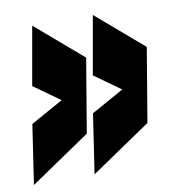

<svg xmlns="http://www.w3.org/2000/svg" viewBox="-97 -597 596 658"><g transform="rotate(-10 200.5 -268.5)"><path d="M0 -206 113 -269 22 -334 58 -538 221 -398 178 -141 -31 1ZM211 -206 324 -269 233 -334 269 -538 432 -398 389 -141 180 1Z"/></g></svg>

Font: Georama ExtraCondensed ExtraBold
Style: Italic
Weight: 800
Width: 2
Italic angle: -9°
Designer: Jean-Baptiste Levee
Foundry: Production Type
Version: Version 1.000